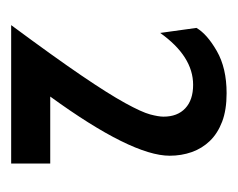

<svg xmlns="http://www.w3.org/2000/svg" viewBox="-61 -685 426 344"><g transform="rotate(90 152.0 -513.0)"><path d="M273 -320H25Q82 -397 115 -445.5Q148 -494 164.5 -524Q181 -554 185 -569Q189 -584 189 -593Q189 -618 174 -632Q159 -646 132 -646Q81 -646 39 -587L30 -652Q41 -671 71.5 -688.5Q102 -706 147 -706Q177 -706 198 -698Q219 -690 232.5 -676Q246 -662 252.5 -643.5Q259 -625 259 -604Q259 -536 153 -390H273Z"/></g></svg>

Font: Cabin
Style: Regular
Weight: 400
Designer: Pablo Impallari
Foundry: Pablo Impallari
Version: Version 1.007